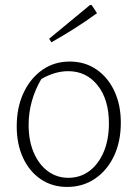

<svg xmlns="http://www.w3.org/2000/svg" viewBox="-20 -730 543 758"><path d="M245 8Q186 8 141 -22.5Q96 -53 71 -107Q46 -161 46 -231Q46 -306 73 -363.5Q100 -421 147 -454Q194 -487 255 -487Q315 -487 360.5 -456Q406 -425 431.5 -370.5Q457 -316 457 -246Q457 -171 430 -114Q403 -57 355 -24.5Q307 8 245 8ZM250 -28Q297 -28 333 -55Q369 -82 389.5 -130.5Q410 -179 410 -243Q410 -337 365.5 -393Q321 -449 249 -449Q197 -449 143 -418Q93 -332 93 -237Q93 -175 113 -128Q133 -81 168.5 -54.5Q204 -28 250 -28ZM183 -563 174 -577 335 -710H342L363 -678Q319 -646 274 -617.5Q229 -589 183 -563Z"/></svg>

Font: Piazzolla ExtraLight
Style: Regular
Weight: 200
Designer: Juan Pablo del Peral
Foundry: Huerta Tipografica
Version: Version 1.330